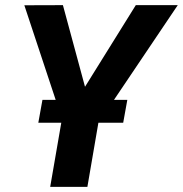

<svg xmlns="http://www.w3.org/2000/svg" viewBox="-20 -731 715 751"><path d="M478 -340.3H425.8L675.3 -710.9H511.2L312.5 -391.6L226.1 -710.9L75.2 -710.4L197.8 -340.3H146L129.9 -251H219.7L176.3 0H321.8L364.7 -250L365.2 -251H461.9Z"/></svg>

Font: Roboto
Style: Bold Italic
Weight: 700
Italic angle: -12°
Designer: Google
Version: Version 2.137; 2017